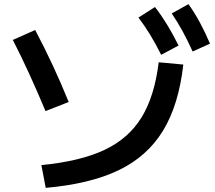

<svg xmlns="http://www.w3.org/2000/svg" viewBox="-20 -875 1040 928"><path d="M747 -574 866 -563Q844 -368 768 -243.5Q692 -119 554 -52.5Q416 14 201 33L180 -77Q366 -95 483 -149.5Q600 -204 663.5 -306.5Q727 -409 747 -574ZM150 -730Q239 -562 312 -382L200 -338Q119 -532 42 -682ZM729 -841Q788 -766 843 -655L759 -610Q707 -715 649 -790ZM891 -855Q948 -775 995 -664L911 -626Q863 -733 810 -810Z"/></svg>

Font: Enso SemiBold
Style: Regular
Weight: 600
Designer: Coji Morishita
Foundry: UNDERFOREST DESIGN
Version: Version 1.000